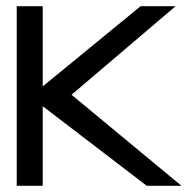

<svg xmlns="http://www.w3.org/2000/svg" viewBox="-20 -600 618 620"><path d="M34 0H118V-257L454 0H566L211 -294L547 -580H434L118 -321V-580H34Z"/></svg>

Font: Charger Sport
Style: SeBdExt
Weight: 600
Designer: Jasper
Foundry: Cannot Into Space Fonts
Version: Version 1.1